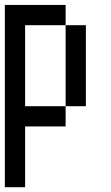

<svg xmlns="http://www.w3.org/2000/svg" viewBox="-20 -687 457 790"><path d="M0 83.3V-666.7H250V-583.3H83.3V-250H250V-166.7H83.3V83.3ZM333.3 -250H250V-583.3H333.3Z"/></svg>

Font: Galmuri11 Condensed
Style: Regular
Weight: 400
Width: 3
Designer: Lee Minseo (quiple)
Version: Version 2.399;hotconv 1.1.1;makeotfexe 2.6.0 DEVELOPMENT